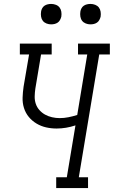

<svg xmlns="http://www.w3.org/2000/svg" viewBox="-20 -957 579 977"><path d="M266 0V-55H320L364 -319Q340 -311 316 -307Q292 -303 268 -303Q240 -303 214 -309Q188 -315 165.5 -328.5Q143 -342 126.5 -362Q110 -382 102 -407.5Q94 -433 95 -460.5Q96 -488 100 -516L128 -680H81V-735H243V-680H189L160 -507Q157 -487 156.5 -467Q156 -447 162 -429Q168 -411 180.5 -397Q193 -383 209 -374Q225 -365 244.5 -360.5Q264 -356 284 -356Q306 -356 328.5 -360.5Q351 -365 373 -372L424 -680H377V-735H539V-680H485L381 -55H428V0ZM440 -833Q428 -833 416.5 -837.5Q405 -842 398 -851Q391 -860 389 -872.5Q387 -885 389 -898Q390 -906 394.5 -914.5Q399 -923 406.5 -928Q414 -933 423 -935Q432 -937 440 -937Q453 -937 464.5 -932.5Q476 -928 483 -919Q490 -910 492 -897.5Q494 -885 492 -872Q490 -864 485.5 -855.5Q481 -847 473.5 -842Q466 -837 457.5 -835Q449 -833 440 -833ZM240 -833Q228 -833 216.5 -837.5Q205 -842 198 -851Q191 -860 189 -872.5Q187 -885 189 -898Q190 -906 194.5 -914.5Q199 -923 206.5 -928Q214 -933 223 -935Q232 -937 240 -937Q253 -937 264.5 -932.5Q276 -928 283 -919Q290 -910 292 -897.5Q294 -885 292 -872Q290 -864 285.5 -855.5Q281 -847 273.5 -842Q266 -837 257.5 -835Q249 -833 240 -833Z"/></svg>

Font: Iosevka Slab Light
Style: Italic
Weight: 300
Italic angle: -9°
Monospace: yes
Designer: Belleve Invis
Foundry: Belleve Invis
Version: Version 11.1.1; ttfautohint (v1.8.3)